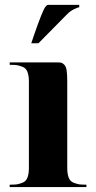

<svg xmlns="http://www.w3.org/2000/svg" viewBox="-20 -762 392 782"><path d="M107.4 -585.9 117.2 -615.2Q153.3 -719.7 165 -734.4Q170.9 -742.2 175.8 -742.2H302.7V-732.4Q297.9 -732.4 282.7 -725.1Q266.1 -717.3 253.4 -704.1L136.7 -585.9ZM19.5 -507.8H214.8Q225.6 -507.8 230.5 -506.3Q235.4 -504.9 242.2 -498Q249 -491.2 251.5 -474.6Q253.9 -458 253.9 -429.7V-78.1Q253.9 -53.7 259.8 -38.6Q265.6 -23.4 279.3 -18.1Q293 -12.7 302.7 -11.2Q312.5 -9.8 332 -9.8V0H19.5V-9.8Q39.1 -9.8 48.8 -11.2Q58.6 -12.7 72.3 -18.1Q85.9 -23.4 91.8 -38.6Q97.7 -53.7 97.7 -78.1V-429.7Q97.7 -454.1 91.8 -469.2Q85.9 -484.4 72.3 -489.7Q58.6 -495.1 48.8 -496.6Q39.1 -498 19.5 -498Z"/></svg>

Font: spinweradBold
Style: Regular
Weight: 700
Width: 7
Version: Version 0.3 ; ttfautohint (v1.2) -l 8 -r 50 -G 200 -x 14 -D 